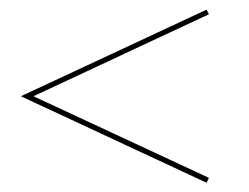

<svg xmlns="http://www.w3.org/2000/svg" viewBox="-20 -418 526 406"><path d="M416.9 -31.5 24.2 -214.5 416.9 -397.6 421.8 -387.9 50.8 -214.5 421.8 -41.9Z"/></svg>

Font: Playfair 144pt SemiCondensed
Style: Bold
Weight: 700
Width: 4
Designer: Claus Eggers Sørensen
Foundry: Claus Eggers Sørensen
Version: Version 2.203